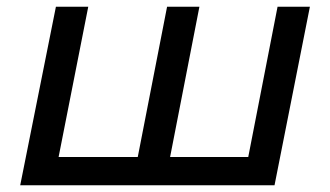

<svg xmlns="http://www.w3.org/2000/svg" viewBox="-20 -550 981 570"><path d="M900 -530 795 0H40L146 -530H242L154 -84H389L476 -530H572L485 -84H717L804 -530Z"/></svg>

Font: Montserrat Alternates Medium
Style: Italic
Weight: 500
Italic angle: -11.3°
Designer: Julieta Ulanovsky
Foundry: Julieta Ulanovsky
Version: Version 7.200